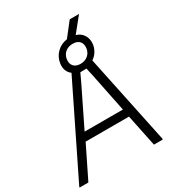

<svg xmlns="http://www.w3.org/2000/svg" viewBox="-263 -1081 1108 1212"><g transform="rotate(-30 290.5 -475.5)"><path d="M-42 -6 275 -653Q235 -683 243 -740Q249 -783 279.5 -813.5Q310 -844 356 -851L434 -951H502L417 -846Q452 -836 469.5 -807Q487 -778 482 -740Q478 -714 464 -691.5Q450 -669 428 -655L564 -6L563 0H499L451 -232H135L21 0H-43ZM354 -673Q386 -673 408 -691.5Q430 -710 434 -740Q438 -771 422 -789.5Q406 -808 373 -808Q339 -808 317.5 -789.5Q296 -771 292 -740Q288 -710 304.5 -691.5Q321 -673 354 -673ZM440 -290 384 -566 370 -629 325 -628 296 -566 161 -290Z"/></g></svg>

Font: Plata Sans Light
Style: Italic
Weight: 300
Italic angle: -8°
Designer: Pablo Impallari, Andres Torresi, & Cristiano Sobral
Foundry: Pablo Impallari, Andres Torresi, & Cristiano Sobral
Version: Version 1.00;December 28, 2019;FontCreator 12.0.0.2547 64-bi